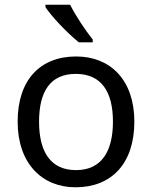

<svg xmlns="http://www.w3.org/2000/svg" viewBox="-20 -786 645 816"><path d="M315 -606H374V-618C341 -660 302 -718 278 -766H173V-756C197 -719 260 -651 315 -606ZM551 -269C551 -446 449 -546 304 -546C150 -546 55 -446 55 -269C55 -91 159 10 301 10C454 10 551 -91 551 -269ZM146 -269C146 -396 193 -472 302 -472C411 -472 460 -396 460 -269C460 -142 411 -63 303 -63C194 -63 146 -142 146 -269Z"/></svg>

Font: Noto Sans Sunuwar
Style: Regular
Weight: 400
Designer: Anshuman Pandey
Foundry: Jamra Patel LLC
Version: Version 1.000